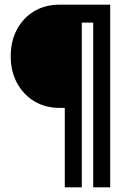

<svg xmlns="http://www.w3.org/2000/svg" viewBox="-20 -720 586 824"><path d="M236 -257Q174 -257 127 -285.5Q80 -314 53 -364Q26 -414 26 -478Q26 -544 53 -594Q80 -644 127 -672Q174 -700 236 -700H291V-257ZM258 84V-700H331V84ZM380 84V-700H453V84ZM329 -623V-700H390V-623Z"/></svg>

Font: Figtree
Style: Regular
Weight: 400
Designer: Erik Kennedy
Foundry: Erik Kennedy
Version: Version 2.002